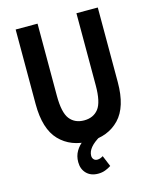

<svg xmlns="http://www.w3.org/2000/svg" viewBox="-129 -777 855 1059"><g transform="rotate(-15 298.5 -247.0)"><path d="M64 -264V-690H189V-278Q189 -182 218 -145Q247 -108 300 -108Q353 -108 382 -145Q411 -182 411 -278V-690H533V-264Q533 -122 469 -55.5Q405 11 299 11Q192 11 128 -55.5Q64 -122 64 -264ZM208 106Q208 71 224 44Q240 17 264 0H361Q286 43 286 91Q286 103 293.5 111.5Q301 120 314 120Q323 120 331 117Q339 114 347 109L373 172Q358 182 339.5 189Q321 196 299 196Q257 196 232.5 171Q208 146 208 106Z"/></g></svg>

Font: Radio Canada Condensed SemiBold
Style: Regular
Weight: 600
Width: 3
Designer: Charles Daoud, Etienne Aubert Bonn, Alexandre Saumier Demers, Jacques Le Bailly
Foundry: Radio-Canada
Version: Version 2.104; ttfautohint (v1.8.4.7-5d5b);gftools[0.9.28.de